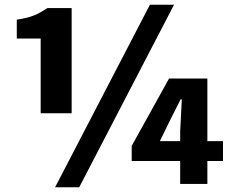

<svg xmlns="http://www.w3.org/2000/svg" viewBox="-20 -778 970 812"><path d="M283 -299V-744H181C141 -718 114 -704 51 -695V-615H152V-299ZM614 -758 213 14H315L716 -758ZM656 -181 700 -271 744 -358H749L742 -223V-181ZM923 -181H857V-446H695L537 -161V-97H742V0H857V-97H923Z"/></svg>

Font: Noto Sans CJK Black
Style: Bold
Weight: 900
Designer: Ryoko NISHIZUKA (kana & ideographs); Paul D. Hunt (Latin, Greek & Cyrillic); Wenlong ZHANG (bopomofo); Sandoll Communica
Foundry: Adobe Systems Incorporated
Version: Version 1.000;PS 1;hotconv 1.0.78;makeotf.lib2.5.61930